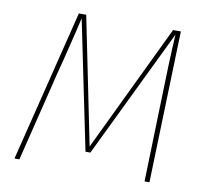

<svg xmlns="http://www.w3.org/2000/svg" viewBox="-77 -765 915 849"><g transform="rotate(10 381.0 -340.5)"><path d="M647 0H625L635 -346Q640 -549 647 -663L367 -84H345L226 -662Q218 -625 181 -476Q159 -392 150 -353L63 0H41L210 -681H243L359 -110L633 -681H668Z"/></g></svg>

Font: Fira Sans Thin
Style: Italic
Weight: 250
Italic angle: -8°
Designer: Carrois Corporate & Edenspiekermann AG
Foundry: Carrois Corporate GbR & Edenspiekermann AG
Version: Version 4.203